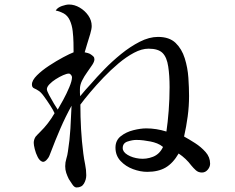

<svg xmlns="http://www.w3.org/2000/svg" viewBox="-20 -790 1040 848"><path d="M298 -449Q298 -454 293.5 -459.5Q289 -465 284 -465Q275 -465 259 -458Q243 -451 226.5 -440.5Q210 -430 198.5 -418Q187 -406 187 -396Q187 -389 197 -370Q207 -351 218.5 -332Q230 -313 235 -306Q244 -321 259 -348.5Q274 -376 286 -404.5Q298 -433 298 -449ZM700 -141Q688 -151 674 -156.5Q660 -162 645 -165Q630 -168 614 -170Q598 -172 582 -172Q565 -172 543.5 -165Q522 -158 522 -136Q522 -119 543.5 -106Q565 -93 595.5 -89.5Q626 -86 655.5 -97.5Q685 -109 700 -141ZM908 -67Q908 -53 897.5 -40.5Q887 -28 872 -28Q856 -28 845 -38Q834 -48 825 -59Q802 -90 769 -112Q744 -69 711.5 -50Q679 -31 630 -31Q600 -31 567.5 -43Q535 -55 512.5 -79Q490 -103 490 -138Q490 -170 513.5 -188.5Q537 -207 569 -215Q601 -223 626 -223Q670 -223 715 -209Q721 -249 725 -301Q729 -353 729 -405Q729 -457 723 -496Q717 -537 698 -556Q679 -575 636 -575Q606 -575 572 -557Q538 -539 503.5 -510Q469 -481 437 -447.5Q405 -414 378.5 -382.5Q352 -351 335 -328Q335 -274 338 -220Q341 -166 348 -112Q351 -88 356 -64Q361 -40 361 -16Q361 3 351 20.5Q341 38 318 38Q308 38 298.5 23Q289 8 284 1Q277 -13 272.5 -26.5Q268 -40 268 -56Q268 -73 273 -89Q278 -105 280 -121Q288 -171 291 -222Q294 -273 296 -323Q269 -274 246.5 -222Q224 -170 204 -117Q201 -110 198.5 -103Q196 -96 191 -90Q178 -72 166.5 -76Q155 -80 146.5 -96.5Q138 -113 133.5 -131.5Q129 -150 129 -159Q129 -173 137 -186Q142 -192 147 -197Q152 -202 157 -207Q194 -243 221 -290Q216 -302 202.5 -323Q189 -344 174.5 -364Q160 -384 149 -390Q140 -396 130.5 -400Q121 -404 121 -417Q121 -435 143 -457Q165 -479 197 -500Q229 -521 259 -537Q289 -553 305 -559Q305 -577 304.5 -602Q304 -627 301 -653Q298 -679 288.5 -700Q279 -721 261 -731Q244 -740 228 -743Q225 -743 227 -745Q235 -757 253.5 -763.5Q272 -770 285 -770Q309 -770 332 -756.5Q355 -743 370 -721.5Q385 -700 385 -675Q385 -662 378.5 -640Q372 -618 365 -596Q358 -574 354 -559Q360 -558 368.5 -555.5Q377 -553 382 -549Q388 -545 392.5 -540.5Q397 -536 397 -528Q397 -518 387.5 -503.5Q378 -489 365 -471Q352 -453 342.5 -434Q333 -415 333 -396Q333 -388 333 -380.5Q333 -373 334 -365Q345 -379 357.5 -393Q370 -407 382 -420Q406 -448 440.5 -483.5Q475 -519 515 -551.5Q555 -584 597 -605.5Q639 -627 678 -627Q728 -627 755.5 -600.5Q783 -574 796 -532.5Q809 -491 812 -446.5Q815 -402 815 -366Q815 -321 809 -276Q803 -231 793 -187Q815 -175 841.5 -158Q868 -141 888 -118.5Q908 -96 908 -67Z"/></svg>

Font: Kaisei Tokumin
Style: Regular
Weight: 400
Designer: Font-Kai, 金井和夫
Foundry: KAZUO KANAI
Version: Version 5.003